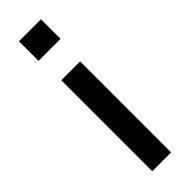

<svg xmlns="http://www.w3.org/2000/svg" viewBox="-242 -717 728 728"><g transform="rotate(-45 121.5 -353.0)"><path d="M62 -601V-706H180V-601ZM71 0V-488H172V0Z"/></g></svg>

Font: Nunito Sans 12pt SemiBold
Style: Regular
Weight: 600
Designer: Vernon Adams
Foundry: Vernon Adams
Version: Version 3.101;gftools[0.9.27]